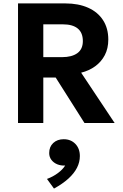

<svg xmlns="http://www.w3.org/2000/svg" viewBox="-20 -720 720 1124"><path d="M85.5 0V-700H363Q439 -700 495.8 -674.8Q552.5 -649.5 583.2 -602Q614 -554.5 614 -488.5Q614 -436.5 593.5 -397.2Q573 -358 537.2 -332Q501.5 -306 455 -294.5L651 0H474.5L306 -266H233.5V0ZM233.5 -385.5H343.5Q400.5 -385.5 432.8 -408.8Q465 -432 465 -479.5Q465 -528.5 435.2 -553Q405.5 -577.5 348.5 -577.5H233.5ZM296 384 255 327.5Q290.5 314.5 319 293.2Q347.5 272 361.5 249Q336.5 250.5 315.2 241.8Q294 233 281 216Q268 199 268 176Q268 139 291.8 117Q315.5 95 353 95Q394.5 95 421 122.2Q447.5 149.5 447.5 193.5Q447.5 229 430.8 262Q414 295 380.5 325.5Q347 356 296 384Z"/></svg>

Font: Geologica Roman SemiBold
Style: Regular
Weight: 600
Designer: Sindre Bremnes, Frode Helland
Foundry: Monokrom Skriftforlag AS
Version: Version 1.010;gftools[0.9.28]